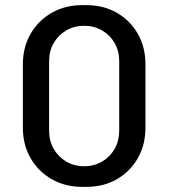

<svg xmlns="http://www.w3.org/2000/svg" viewBox="-20 -716 655 746"><path d="M298 10Q233.8 10 181.6 -19.4Q129.5 -48.8 99.1 -101Q68.8 -153.2 68.8 -220.8V-465.2Q68.8 -533 99.1 -585.1Q129.5 -637.2 181.6 -666.6Q233.8 -696 298 -696H316.8Q382 -696 433.6 -666.6Q485.2 -637.2 515.2 -585.1Q545.2 -533 545.2 -465.2V-220.8Q545.2 -153.2 515.2 -101Q485.2 -48.8 433.6 -19.4Q382 10 316.8 10ZM307 -70.2Q346 -70.2 376.9 -88.4Q407.8 -106.5 425.5 -137.8Q443.2 -169 443.2 -208V-478Q443.2 -517.8 425.5 -548.6Q407.8 -579.5 376.9 -597.6Q346 -615.8 307 -615.8Q268 -615.8 237.2 -597.6Q206.5 -579.5 188.6 -548.6Q170.8 -517.8 170.8 -478V-208Q170.8 -169 188.6 -137.8Q206.5 -106.5 237.2 -88.4Q268 -70.2 307 -70.2Z"/></svg>

Font: Chivo Medium
Style: Regular
Weight: 500
Designer: Hector Gatti
Foundry: Omnibus-Type
Version: Version 2.002